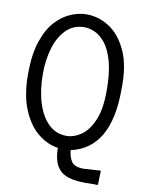

<svg xmlns="http://www.w3.org/2000/svg" viewBox="-87 -691 673 896"><g transform="rotate(10 250.0 -242.5)"><path d="M401 145Q303 149 264.5 116.5Q226 84 226 7Q176 0 131 -36Q86 -72 57.5 -140Q29 -208 29 -308Q29 -401 50 -463.5Q71 -526 105 -562.5Q139 -599 177.5 -614.5Q216 -630 251 -630Q308 -630 359 -597Q410 -564 442 -494Q474 -424 471 -311Q471 -34 287 7Q289 40 304 61Q319 82 361 82L442 77L440 145ZM256 -55Q290 -55 324 -78Q358 -101 381 -153.5Q404 -206 404 -294Q404 -378 389.5 -431.5Q375 -485 351.5 -515Q328 -545 301.5 -557Q275 -569 251 -569Q199 -569 164.5 -534Q130 -499 113.5 -443Q97 -387 97 -323Q97 -244 116 -183.5Q135 -123 170.5 -89Q206 -55 256 -55Z"/></g></svg>

Font: Inconsolata Nerd Font Mono
Style: Regular
Weight: 400
Monospace: yes
Designer: Raph Levien, Cyreal, Brenton Simpson
Foundry: Raph Levien, Cyreal, Google
Version: Version 3.000; ttfautohint (v1.8.3);Nerd Fonts 3.0.2